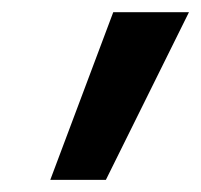

<svg xmlns="http://www.w3.org/2000/svg" viewBox="-20 -713 332 317"><path d="M63 -416 167 -692.9H292L154.8 -416Z"/></svg>

Font: Fira Sans Compressed
Style: Bold Italic
Weight: 700
Width: 3
Italic angle: -8°
Designer: Carrois Corporate & Edenspiekermann AG
Foundry: Carrois Corporate GbR & Edenspiekermann AG
Version: Version 4.203;PS 004.203;hotconv 1.0.88;makeotf.lib2.5.64775